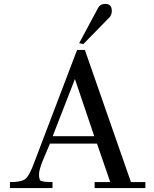

<svg xmlns="http://www.w3.org/2000/svg" viewBox="-20 -964 788 984"><path d="M725 -31V0H465V-31H545L477 -228H236L198 -138Q180 -92 180 -70.5Q180 -49 186 -40Q192 -31 249 -31V0H31V-31Q83 -30 106.5 -44.5Q130 -59 158 -138L375 -708H415L651 -31ZM250 -266H463L364 -559ZM553 -908Q553 -887 540 -874L407 -738L386 -743L483 -924Q494 -944 520 -944Q553 -944 553 -908Z"/></svg>

Font: GFS Didot
Style: Regular
Weight: 400
Designer: Takis Katsoulidis and George D. Matthiopoulos
Foundry: Takis Katsoulidis and George D. Matthiopoulos
Version: Version 1.0